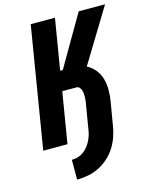

<svg xmlns="http://www.w3.org/2000/svg" viewBox="-137 -823 886 1125"><g transform="rotate(-15 306.0 -260.0)"><path d="M188 215V95Q206 95 224.5 90Q243 85 259 73.5Q275 62 287.5 46Q300 30 308.5 12.5Q317 -5 322 -23Q327 -41 329 -59L352 -196Q354 -207 355.5 -218Q357 -229 357 -240Q357 -251 356.5 -261.5Q356 -272 352.5 -282Q349 -292 342 -300Q335 -308 324 -308H238L187 0H40L161 -735H308L257 -427H273L452 -735H612L414 -410Q442 -396 463 -370.5Q484 -345 493 -313Q502 -281 502 -246Q502 -211 496 -176L473 -40Q468 -6 457 27Q446 60 427 90.5Q408 121 380.5 146Q353 171 321 186.5Q289 202 255 208.5Q221 215 188 215Z"/></g></svg>

Font: Iosevka Heavy Extended
Style: Italic
Weight: 900
Width: 7
Italic angle: -9°
Monospace: yes
Designer: Belleve Invis
Foundry: Belleve Invis
Version: Version 32.5.0; ttfautohint (v1.8.4)